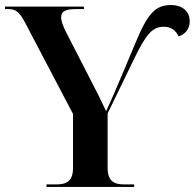

<svg xmlns="http://www.w3.org/2000/svg" viewBox="-22 -740 775 760"><path d="M162 0H509V-10H470C430 -10 404 -22 404 -76V-291L506 -501C557 -608 582 -634 627 -634C656 -634 674 -619 685 -596C712 -604 729 -627 729 -656C729 -694 701 -720 655 -720C596 -720 564 -691 515 -572L465 -453C445 -405 418 -342 398 -300C381 -337 362 -375 337 -423L241 -610C227 -637 220 -657 220 -672C220 -696 239 -704 279 -704H310V-714H-2V-704H13C41 -704 56 -691 77 -651L267 -289V-75C267 -22 240 -10 200 -10H162Z"/></svg>

Font: Noto Serif Display SemiBold
Style: Regular
Weight: 600
Designer: Monotype Design Team
Foundry: Monotype Imaging Inc.
Version: Version 2.009